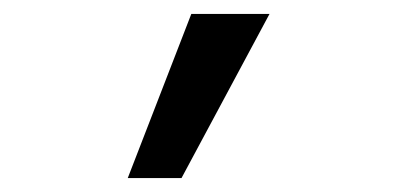

<svg xmlns="http://www.w3.org/2000/svg" viewBox="-20 -734 570 275"><path d="M163 -479 254 -714H366L240 -479Z"/></svg>

Font: Noto Sans Mono Condensed SemiBold
Style: Regular
Weight: 600
Width: 3
Designer: Monotype Design Team
Foundry: Monotype Imaging Inc.
Version: Version 2.014